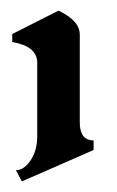

<svg xmlns="http://www.w3.org/2000/svg" viewBox="-20 -790 220 361"><path d="M130 -725V-560Q130 -526 156 -526V-508Q22 -449 21 -449L10 -470Q25 -470 37.5 -488.5Q50 -507 50 -534V-672Q50 -703 3 -711V-726L90 -770Q130 -751 130 -725Z"/></svg>

Font: Pirata One
Style: Regular
Weight: 400
Designer: Rodrigo Fuenzalida, Nicolas Massi
Foundry: Rodrigo Fuenzalida, Nicolas Massi
Version: Version 1.001